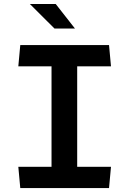

<svg xmlns="http://www.w3.org/2000/svg" viewBox="-20 -960 660 980"><path d="M83.5 0H536.5L546.5 -108.5H374V-621.5H546.5L536.5 -730H83.5L73.5 -621.5H243V-108.5H73.5ZM258 -814.5H362.5L264.5 -939.5H132.5Z"/></svg>

Font: Monaspace Krypton SemiBold
Style: Regular
Weight: 600
Designer: Riley Cran & the Lettermatic Team
Foundry: Lettermatic
Version: Version 1.200 (Monaspace Krypton)